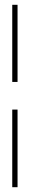

<svg xmlns="http://www.w3.org/2000/svg" viewBox="-20 -749 124 799"><path d="M53 -729V-408H31V-729ZM31 30V-293H53V30Z"/></svg>

Font: Moniqa SemBd Heading
Style: Regular
Weight: 600
Designer: Rajesh Rajput
Foundry: Rajesh Rajput
Version: Version 1.000